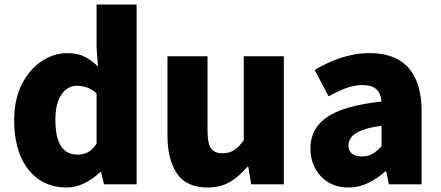

<svg xmlns="http://www.w3.org/2000/svg" viewBox="-20 -819 1958 853"><path d="M276 14Q205 14 152.5 -22Q100 -58 71.5 -125Q43 -192 43 -285Q43 -378 77 -444.5Q111 -511 165 -547Q219 -583 278 -583Q325 -583 356 -567Q387 -551 415 -524L409 -609V-799H587V0H442L429 -55H425Q395 -25 356 -5.5Q317 14 276 14ZM323 -132Q349 -132 369.5 -142Q390 -152 409 -180V-404Q389 -423 366 -430.5Q343 -438 320 -438Q296 -438 274.5 -422Q253 -406 239.5 -373Q226 -340 226 -287Q226 -233 237.5 -198.5Q249 -164 271 -148Q293 -132 323 -132Z M902 14Q808 14 766 -48.5Q724 -111 724 -217V-569H902V-239Q902 -181 918 -159.5Q934 -138 968 -138Q998 -138 1019.5 -151.5Q1041 -165 1063 -196V-569H1241V0H1096L1083 -78H1079Q1044 -36 1002 -11Q960 14 902 14Z M1528 14Q1476 14 1438 -9.5Q1400 -33 1379.5 -72.5Q1359 -112 1359 -159Q1359 -249 1434 -299.5Q1509 -350 1675 -368Q1673 -391 1664 -407.5Q1655 -424 1636.5 -432.5Q1618 -441 1589 -441Q1555 -441 1519 -428Q1483 -415 1440 -391L1378 -508Q1416 -531 1455.5 -547.5Q1495 -564 1537 -573.5Q1579 -583 1623 -583Q1697 -583 1748 -555Q1799 -527 1826 -469.5Q1853 -412 1853 -323V0H1708L1696 -57H1691Q1656 -26 1615.5 -6Q1575 14 1528 14ZM1589 -124Q1616 -124 1636 -136Q1656 -148 1675 -169V-260Q1620 -253 1587.5 -240Q1555 -227 1541.5 -210Q1528 -193 1528 -173Q1528 -148 1544.5 -136Q1561 -124 1589 -124Z"/></svg>

Font: Noto Sans HK Thin Black
Style: Regular
Weight: 900
Version: Version 2.004-H2;hotconv 1.0.118;makeotfexe 2.5.65603